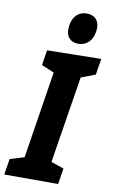

<svg xmlns="http://www.w3.org/2000/svg" viewBox="-101 -984 609 1036"><g transform="rotate(10 203.5 -466.5)"><path d="M239 -111 315 -587 393 -617 407 -705 111 -700 98 -617 167 -588 92 -111 14 -87 0 0H295L309 -87ZM269 -764C327 -764 356 -812 356 -867C356 -908 329 -933 289 -933C232 -933 204 -886 204 -831C204 -789 230 -764 269 -764Z"/></g></svg>

Font: Bitter
Style: Bold Italic
Weight: 700
Designer: Sol Matas
Foundry: Sol Matas
Version: Version 1.002